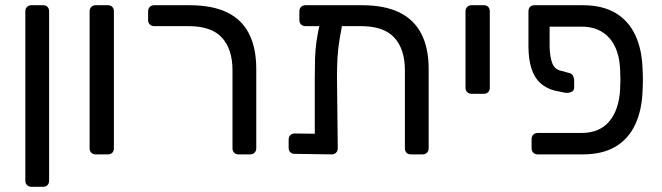

<svg xmlns="http://www.w3.org/2000/svg" viewBox="-20 -591 2535 735"><path d="M100 124Q90 124 83.5 117.5Q77 111 77 101V-548Q77 -558 83.5 -564.5Q90 -571 100 -571H146Q156 -571 162 -564.5Q168 -558 168 -548V101Q168 111 162 117.5Q156 124 146 124Z M346 0Q336 0 329.5 -6.5Q323 -13 323 -23V-548Q323 -558 329.5 -564.5Q336 -571 346 -571H393Q404 -571 410 -564.5Q416 -558 416 -548V-23Q416 -13 410 -6.5Q404 0 393 0Z M893 0Q883 0 876.5 -6.5Q870 -13 870 -23V-322Q870 -402 830 -446.5Q790 -491 701 -491H570Q560 -491 553.5 -497.5Q547 -504 547 -514V-548Q547 -558 553.5 -564.5Q560 -571 570 -571H706Q792 -571 848.5 -544Q905 -517 933 -462.5Q961 -408 961 -327V-23Q961 -13 954.5 -6.5Q948 0 938 0Z M1149 -491Q1139 -491 1132.5 -497.5Q1126 -504 1126 -514V-548Q1126 -558 1132.5 -564.5Q1139 -571 1149 -571H1366Q1452 -571 1508.5 -543.5Q1565 -516 1593 -461.5Q1621 -407 1621 -327V-23Q1621 -13 1614.5 -6.5Q1608 0 1598 0H1553Q1542 0 1536 -6.5Q1530 -13 1530 -23V-322Q1530 -402 1490 -446.5Q1450 -491 1361 -491ZM1239 -540H1264Q1279 -540 1286.5 -532.5Q1294 -525 1293 -514Q1285 -472 1279.5 -438Q1274 -404 1272 -370.5Q1270 -337 1270 -295L1273 -23Q1273 -13 1266.5 -6.5Q1260 0 1250 0L1108 -2Q1098 -2 1091.5 -8Q1085 -14 1085 -25V-57Q1085 -67 1091.5 -73.5Q1098 -80 1108 -80L1185 -79V-291Q1185 -332 1186 -366.5Q1187 -401 1192 -436Q1197 -471 1208 -515Q1211 -526 1217.5 -533Q1224 -540 1239 -540Z M1785 -232Q1775 -232 1768.5 -238.5Q1762 -245 1762 -255V-548Q1762 -558 1768.5 -564.5Q1775 -571 1785 -571H1833Q1843 -571 1849 -564.5Q1855 -558 1855 -548V-255Q1855 -245 1849 -238.5Q1843 -232 1833 -232Z M2084 -489V-411Q2085 -375 2093.5 -351Q2102 -327 2124 -321L2161 -311Q2169 -309 2173.5 -300.5Q2178 -292 2178 -280V-255Q2178 -244 2167 -239Q2156 -234 2143 -236L2104 -244Q2072 -252 2049 -272.5Q2026 -293 2014.5 -328.5Q2003 -364 2003 -414V-548Q2003 -558 2009 -564.5Q2015 -571 2026 -571H2211Q2286 -571 2336 -541.5Q2386 -512 2412 -456.5Q2438 -401 2440 -323Q2441 -308 2441 -285.5Q2441 -263 2440 -248Q2438 -171 2412 -115Q2386 -59 2336 -29.5Q2286 0 2211 0H2038Q2028 0 2021.5 -6.5Q2015 -13 2015 -23V-59Q2015 -69 2021.5 -75.5Q2028 -82 2038 -82H2206Q2275 -82 2312.5 -126.5Q2350 -171 2354 -251Q2355 -266 2355 -285.5Q2355 -305 2354 -320Q2352 -400 2313.5 -444.5Q2275 -489 2206 -489Z"/></svg>

Font: DVN-Rubik
Style: Regular
Weight: 400
Designer: Hubert and Fischer
Foundry: Hubert & Fischer
Version: Version 2.102